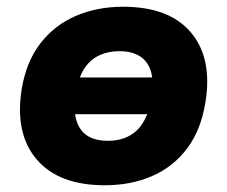

<svg xmlns="http://www.w3.org/2000/svg" viewBox="-20 -539 675 570"><path d="M291 11Q155 11 89.5 -65Q24 -141 44 -272Q57 -354 99 -409Q141 -464 204.5 -491.5Q268 -519 345 -519Q482 -519 546.5 -443Q611 -367 590 -236Q577 -154 536 -99Q495 -44 432 -16.5Q369 11 291 11ZM336 -387Q247 -387 217 -309H432Q426 -349 401 -368Q376 -387 336 -387ZM300 -121Q386 -121 417 -200H203Q208 -162 232 -141.5Q256 -121 300 -121Z"/></svg>

Font: Mulish Black
Style: Italic
Weight: 900
Italic angle: -9°
Designer: Vernon Adams
Foundry: Vernon Adams
Version: Version 3.603; ttfautohint (v1.8.3)